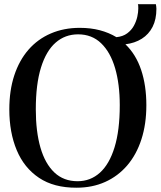

<svg xmlns="http://www.w3.org/2000/svg" viewBox="-20 -885 767 917"><path d="M345.5 11.5Q237.5 12 166.2 -35.8Q95 -83.5 59.8 -168Q24.5 -252.5 24.5 -362.5Q24.5 -453 48.2 -525Q72 -597 116.2 -647.8Q160.5 -698.5 222.8 -725.2Q285 -752 361 -752Q413.5 -752 457 -740.5Q500.5 -729 536 -707.5Q567 -710.5 587.5 -725.8Q608 -741 619.5 -762.2Q631 -783.5 635.8 -805.5Q640.5 -827.5 640.5 -844Q640.5 -851.5 640.2 -856.5Q640 -861.5 638.5 -865H724.5Q725.5 -859.5 726.2 -854Q727 -848.5 727 -843Q727 -792.5 708.8 -756.8Q690.5 -721 657.2 -700Q624 -679 579 -673.5Q629.5 -625 654.2 -550.8Q679 -476.5 679 -382.5Q679 -292.5 655.5 -219.8Q632 -147 587.8 -95.2Q543.5 -43.5 482.2 -16Q421 11.5 345.5 11.5ZM350.5 -19.5Q412 -19.5 457.2 -60.2Q502.5 -101 527.2 -181.8Q552 -262.5 552 -382.5Q552 -483 529.8 -559.2Q507.5 -635.5 463.2 -678.2Q419 -721 353 -721Q291 -721 245.8 -681.5Q200.5 -642 175.8 -562.5Q151 -483 151 -362.5Q151 -257 173.2 -180Q195.5 -103 239.8 -61.2Q284 -19.5 350.5 -19.5Z"/></svg>

Font: Merriweather 120pt Medium
Style: Regular
Weight: 500
Version: Version 2.100